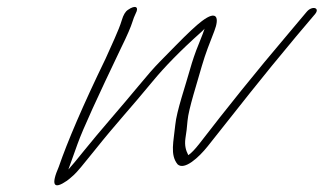

<svg xmlns="http://www.w3.org/2000/svg" viewBox="-20 -496 949 563"><path d="M355 -467C347.5 -462 341.6 -452 337.2 -437C328.4 -407 304.8 -359 289.6 -324C223.1 -187 177.9 -81 152.4 -7C128.9 47 137 61 176.3 34C180.7 31 187.7 25 196.6 17C205.6 9 225.4 -15 256.6 -54C324.5 -139 358.2 -173 428.1 -258C462.8 -300 509.4 -348 570 -402C575 -406 577.9 -410 579.9 -412C578.4 -407 573.1 -392 562.8 -367C552.4 -342 544.1 -317 537.3 -293C524.6 -247 497.7 -170 494 -130C489.4 -82 477.7 -42 500.9 -14C521 4 562.7 -34 589 -67C678.7 -180 744.5 -265 849.1 -390L904.1 -455C919.4 -474 894.4 -480 879 -461L823.5 -395C730.9 -286 642.7 -176 564.9 -75C551.6 -58 541.1 -47 532.2 -41C525.6 -54 520.5 -68 523.8 -91C526.2 -106 528.6 -123 529.9 -142C532.7 -176 558.6 -255 571.7 -302C583.4 -342 594.2 -368 608.5 -405C623.7 -444 616.5 -468 571.8 -434C555.8 -422 530 -398 493.8 -361L449.6 -316C431.8 -298 410.9 -274 386.2 -244C341.1 -189 271.2 -110 227.1 -55C205.8 -28 189.4 -9 180.5 1C182 -4 191.3 -29 207.4 -74C223.6 -119 266.4 -212 334.8 -355C353.6 -393 363.9 -418 367.3 -429C370.7 -440 374.6 -450 378.1 -457C387.9 -475 377.9 -483 355 -467Z"/></svg>

Font: MewTooHand
Style: UltimateIta
Weight: 400
Designer: Mew Too, Robert Jablonski
Version: Version 0.77